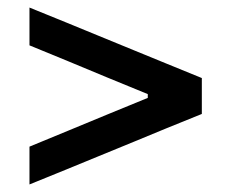

<svg xmlns="http://www.w3.org/2000/svg" viewBox="-20 -554 612 508"><path d="M58 -66V-166Q108 -186.5 159.8 -208Q211.5 -229.5 262.5 -250.5L371 -295V-305L262.5 -349.5Q211.5 -371 159.8 -392.2Q108 -413.5 58 -434V-534Q106.5 -514.5 152 -495.8Q197.5 -477 238 -460.5L335.5 -420.5Q374.5 -404.5 420.2 -385.8Q466 -367 514 -347.5V-252.5Q466 -233 420.2 -214.5Q374.5 -196 335.5 -179.5L238 -139.5Q197.5 -123 152 -104.2Q106.5 -85.5 58 -66Z"/></svg>

Font: Commissioner Thin Medium
Style: Regular
Weight: 500
Version: Version 1.000